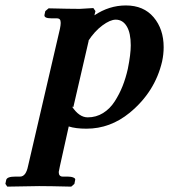

<svg xmlns="http://www.w3.org/2000/svg" viewBox="-42 -465 627 712"><path d="M287.1 -314.9 230 -67.9 225.1 -69.8Q251.5 -29.8 283.2 -29.8Q314.5 -29.8 340.1 -45.7Q365.7 -61.5 383.3 -88.9Q400.9 -116.2 412.6 -145.8Q424.3 -175.3 432.1 -210Q442.9 -263.7 442.9 -296.9Q442.9 -342.8 428 -367.4Q413.1 -392.1 387.2 -392.1Q366.7 -392.1 337.6 -370.6Q308.6 -349.1 285.2 -313ZM312 -423.8 308.1 -408.2Q362.8 -444.8 424.8 -444.8Q490.7 -444.8 527.8 -400.9Q564.9 -356.9 564.9 -290Q564.9 -263.7 559.1 -236.8Q532.7 -124 439 -46.9Q366.7 12.2 278.8 12.2Q238.3 12.2 212.9 3.9L180.2 150.9Q175.8 171.9 175.8 172.9Q175.8 189.9 190.9 189.9H210Q222.2 189.9 230.2 193.4Q238.3 196.8 236.8 202.1L233.9 216.8L222.2 227.1Q141.1 225.1 103 225.1L-15.1 227.1L-22 216.8L-19 202.1Q-15.6 189.9 14.2 189.9H32.2Q54.2 189.9 62 150.9L180.2 -357.9Q183.1 -372.1 183.1 -379.9Q183.1 -389.2 179.7 -393.1Q176.3 -397 168 -397H148.9Q120.1 -397 123 -410.2L126 -423.8L138.2 -434.1Q217.8 -432.1 253.9 -432.1L304.2 -435.1Z"/></svg>

Font: Linux Libertine
Style: Bold Italic
Weight: 700
Italic angle: -11.5°
Designer: Philipp H. Poll
Foundry: Philipp H. Poll
Version: Version 4.0.5